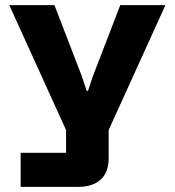

<svg xmlns="http://www.w3.org/2000/svg" viewBox="-20 -557 677 744"><path d="M60 167V35H236V-53L16 -537H191L297 -262L316 -205H321L340 -262L446 -537H621L401 -53V55Q401 112 369.5 139.5Q338 167 285 167Z"/></svg>

Font: Hubot Sans Condensed ExtraLight
Style: Bold
Weight: 700
Version: Version 2.000